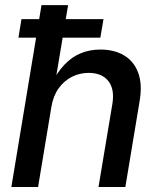

<svg xmlns="http://www.w3.org/2000/svg" viewBox="-20 -748 637 768"><path d="M185.5 -320.3 132.3 0H25.4L146 -727.5H252.4L199.2 -409.7H184.1Q208.5 -458.5 238 -489.5Q267.6 -520.5 303.5 -535.2Q339.4 -549.8 381.3 -549.8Q437 -549.8 476.3 -526.4Q515.6 -502.9 532.7 -457.3Q549.8 -411.6 538.6 -344.2L481.4 0H374L429.2 -330.6Q439.5 -390.6 413.6 -423.6Q387.7 -456.5 334.5 -456.5Q298.8 -456.5 267.6 -440.7Q236.3 -424.8 214.6 -394.8Q192.9 -364.7 185.5 -320.3ZM53.7 -597.2 65.9 -671.4H394L381.3 -597.2Z"/></svg>

Font: Inter 16pt Medium
Style: Italic
Weight: 500
Italic angle: -9.3988°
Version: Version 4.001;git-66647c0bb